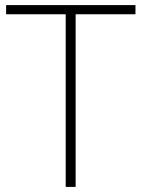

<svg xmlns="http://www.w3.org/2000/svg" viewBox="-20 -734 555 754"><path d="M277 0H238V-678H4V-714H512V-678H277Z"/></svg>

Font: Noto Sans Lao Looped ExtraLight
Style: Regular
Weight: 200
Designer: Mark Frömberg, Ben Mitchell
Foundry: The Fontpad Ltd
Version: Version 1.002; ttfautohint (v1.8.4.7-5d5b)